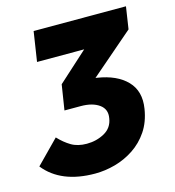

<svg xmlns="http://www.w3.org/2000/svg" viewBox="-184 -620 853 936"><g transform="rotate(-15 243.0 -151.5)"><path d="M182 223Q10 223 -73 119L41 3Q70 34 102 53Q134 72 180 72Q229 72 269.5 49.5Q310 27 317 -20Q325 -64 291 -88.5Q257 -113 198 -113H116L136 -240L286 -376H48L71 -526H537L520 -414L303 -227L310 -226Q408 -211 458.5 -158.5Q509 -106 495 -20Q485 44 454 90Q423 136 378.5 165.5Q334 195 283 209Q232 223 182 223Z"/></g></svg>

Font: Raleway Black
Style: Italic
Weight: 900
Italic angle: -12°
Designer: Matt McInerney, Pablo Impallari, Rodrigo Fuenzalida
Foundry: Matt McInerney, Pablo Impallari, Rodrigo Fuenzalida
Version: Version 4.101;RELEASE